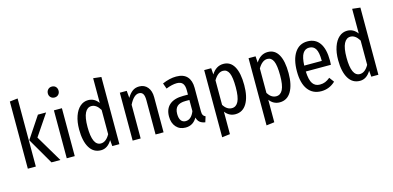

<svg xmlns="http://www.w3.org/2000/svg" viewBox="-84 -1303 4171 2040"><g transform="rotate(-15 2001.0 -282.5)"><path d="M161 0H73V-739L161 -749ZM257 -293 431 0H333L166 -288L325 -527H415Z M603 -716Q603 -691 586.5 -674Q570 -657 544 -657Q518 -657 501.5 -674Q485 -691 485 -716Q485 -742 501.5 -759.5Q518 -777 544 -777Q571 -777 587 -760Q603 -743 603 -716ZM589 0H501V-527H589Z M1080 -739V0H1002L996 -67Q949 12 876 12Q794 12 750.5 -60.5Q707 -133 707 -261Q707 -344 729 -407Q751 -470 790 -504Q829 -538 879 -538Q948 -538 992 -477V-749ZM992 -133V-400Q951 -468 897 -468Q851 -468 825.5 -418Q800 -368 800 -263Q800 -58 893 -58Q950 -58 992 -133Z M1566 -387V0H1478V-375Q1478 -426 1463.5 -447.5Q1449 -469 1420 -469Q1363 -469 1314 -371V0H1226V-527H1302L1309 -448Q1335 -492 1366 -515Q1397 -538 1441 -538Q1498 -538 1532 -497Q1566 -456 1566 -387Z M2041 -49 2022 12Q1985 6 1963.5 -11.5Q1942 -29 1933 -64Q1890 12 1807 12Q1742 12 1703.5 -31.5Q1665 -75 1665 -147Q1665 -231 1717 -275.5Q1769 -320 1868 -320H1920V-368Q1920 -420 1899.5 -444Q1879 -468 1836 -468Q1785 -468 1717 -441L1695 -503Q1776 -538 1847 -538Q1928 -538 1967.5 -494.5Q2007 -451 2007 -372V-112Q2007 -84 2015 -70.5Q2023 -57 2041 -49ZM1920 -138V-261H1878Q1815 -261 1785.5 -234Q1756 -207 1756 -151Q1756 -103 1774 -78.5Q1792 -54 1825 -54Q1887 -54 1920 -138Z M2524 -264Q2524 -135 2480 -61.5Q2436 12 2354 12Q2286 12 2242 -46V201L2154 212V-527H2231L2236 -457Q2286 -538 2367 -538Q2444 -538 2484 -467.5Q2524 -397 2524 -264ZM2431 -264Q2431 -373 2410 -420.5Q2389 -468 2344 -468Q2287 -468 2242 -391V-121Q2280 -60 2335 -60Q2382 -60 2406.5 -108.5Q2431 -157 2431 -264Z M3012 -264Q3012 -135 2968 -61.5Q2924 12 2842 12Q2774 12 2730 -46V201L2642 212V-527H2719L2724 -457Q2774 -538 2855 -538Q2932 -538 2972 -467.5Q3012 -397 3012 -264ZM2919 -264Q2919 -373 2898 -420.5Q2877 -468 2832 -468Q2775 -468 2730 -391V-121Q2768 -60 2823 -60Q2870 -60 2894.5 -108.5Q2919 -157 2919 -264Z M3469 -233H3193Q3197 -138 3224.5 -99Q3252 -60 3303 -60Q3336 -60 3362 -70.5Q3388 -81 3416 -104L3455 -51Q3389 12 3300 12Q3206 12 3154 -57.5Q3102 -127 3102 -258Q3102 -389 3151.5 -463.5Q3201 -538 3291 -538Q3378 -538 3424.5 -472.5Q3471 -407 3471 -279Q3471 -257 3469 -233ZM3386 -305Q3386 -391 3363 -430Q3340 -469 3291 -469Q3247 -469 3222 -429.5Q3197 -390 3193 -298H3386Z M3929 -739V0H3851L3845 -67Q3798 12 3725 12Q3643 12 3599.5 -60.5Q3556 -133 3556 -261Q3556 -344 3578 -407Q3600 -470 3639 -504Q3678 -538 3728 -538Q3797 -538 3841 -477V-749ZM3841 -133V-400Q3800 -468 3746 -468Q3700 -468 3674.5 -418Q3649 -368 3649 -263Q3649 -58 3742 -58Q3799 -58 3841 -133Z"/></g></svg>

Font: Fira Sans Compressed
Style: Regular
Weight: 400
Width: 1
Designer: bBox Type GmbH & Carrois Corporate GbR & Edenspiekermann AG
Foundry: bBox Type GmbH & Carrois Corporate GbR & Edenspiekermann AG
Version: Version 4.301